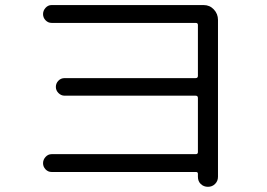

<svg xmlns="http://www.w3.org/2000/svg" viewBox="-20 -717 1040 747"><path d="M741.2 -117.2Q750 -117.2 750 -125V-335.9Q750 -344.7 741.2 -344.7H231.4Q217.8 -344.7 207.5 -355Q197.3 -365.2 197.3 -378.9Q197.3 -392.6 207 -402.8Q216.8 -413.1 231.4 -413.1H741.2Q750 -413.1 750 -421.9V-620.1Q750 -627.9 741.2 -627.9H180.7Q167 -627.9 157.2 -638.2Q147.5 -648.4 147.5 -662.1Q147.5 -675.8 157.2 -686.5Q167 -697.3 180.7 -697.3H772.5Q795.9 -697.3 812 -680.2Q828.1 -663.1 828.1 -639.6V-29.3Q828.1 -12.7 816.9 -1.5Q805.7 9.8 789.1 9.8Q772.5 9.8 761.2 -1Q750 -11.7 750 -29.3V-41Q750 -47.9 742.2 -47.9H180.7Q167 -47.9 157.2 -58.1Q147.5 -68.4 147.5 -82Q147.5 -95.7 157.2 -106.4Q167 -117.2 180.7 -117.2Z"/></svg>

Font: Rounded Mgen+ 2m regular
Style: Regular
Weight: 400
Designer: [Source Han Sans]
Ryoko NISHIZUKA  (kana & ideographs); Paul D. Hunt (Latin, Greek & Cyrillic); Wenlong ZHANG  (bopomofo
Version: Version 1.059.20150602